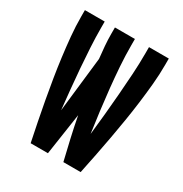

<svg xmlns="http://www.w3.org/2000/svg" viewBox="-171 -863 942 991"><g transform="rotate(30 300.0 -367.5)"><path d="M449 0H346Q331 -62 317 -123.5Q303 -185 291 -248L254 0H151Q139 -58 127.5 -115.5Q116 -173 105.5 -231Q95 -289 85.5 -347Q76 -405 68.5 -463.5Q61 -522 55.5 -580.5Q50 -639 50 -698V-735H168V-698Q168 -639 171.5 -580Q175 -521 179.5 -462Q184 -403 190 -344Q196 -285 202 -226L239 -553Q235 -589 232 -625.5Q229 -662 229 -698V-735H348V-698Q348 -635 352.5 -572Q357 -509 363.5 -446.5Q370 -384 378 -321Q386 -258 395 -196Q402 -259 408 -321.5Q414 -384 419 -446.5Q424 -509 428 -572Q432 -635 432 -698V-735H550V-698Q550 -639 544.5 -580.5Q539 -522 531.5 -463.5Q524 -405 514.5 -347Q505 -289 494.5 -231Q484 -173 472.5 -115.5Q461 -58 449 0Z"/></g></svg>

Font: R Plex Mono
Style: Bold
Weight: 700
Monospace: yes
Designer: Belleve Invis
Foundry: Belleve Invis
Version: Version 31.8.0